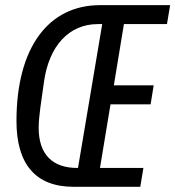

<svg xmlns="http://www.w3.org/2000/svg" viewBox="-20 -718 674 738"><path d="M262.4 0H519.2L531.2 -72.4H364.3L404.8 -317.1H558.9L570.7 -389.9H417.6L456.3 -625.4H621.8L633.9 -698.2H364.3C166.9 -698.2 43.3 -536.2 43.3 -252.5C43.3 -87.7 116.5 0 262.4 0ZM128.6 -226.9C128.6 -249.6 132.1 -280.5 134.9 -302.9L148.8 -401.6C168 -543 246.4 -625.4 355.8 -625.4H372.9L279.8 -72.4H277.3C181.5 -72.4 128.6 -124.6 128.6 -226.9Z"/></svg>

Font: Margiela Mono Italic Text It
Style: Regular
Weight: 400
Designer: Mike Abbink, Paul van der Laan, Pieter van Rosmalen
Foundry: Bold Monday
Version: Version 2.003 2021